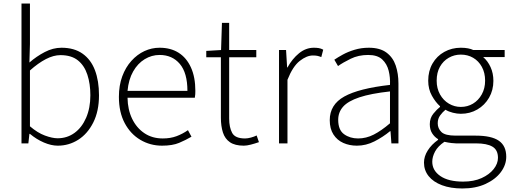

<svg xmlns="http://www.w3.org/2000/svg" viewBox="-20 -814 2907 1090"><path d="M308 13Q271 13 229 -5Q187 -23 150 -54H147L141 0H102V-794H150V-564L147 -459Q187 -494 234 -518.5Q281 -543 329 -543Q401 -543 448.5 -509.5Q496 -476 519 -415.5Q542 -355 542 -273Q542 -183 509.5 -118.5Q477 -54 424 -20.5Q371 13 308 13ZM307 -29Q361 -29 403 -59.5Q445 -90 469 -145.5Q493 -201 493 -273Q493 -338 476 -390Q459 -442 422 -471.5Q385 -501 323 -501Q284 -501 240.5 -478.5Q197 -456 150 -414V-97Q193 -60 235 -44.5Q277 -29 307 -29Z M900 13Q833 13 777 -20Q721 -53 688 -115Q655 -177 655 -264Q655 -329 674 -380.5Q693 -432 726 -468.5Q759 -505 800 -524Q841 -543 886 -543Q949 -543 994 -514.5Q1039 -486 1064 -431Q1089 -376 1089 -298Q1089 -289 1088.5 -279.5Q1088 -270 1086 -259H704Q705 -192 730 -140Q755 -88 799.5 -58Q844 -28 904 -28Q948 -28 982.5 -41Q1017 -54 1047 -75L1067 -38Q1035 -19 997 -3Q959 13 900 13ZM704 -298H1044Q1044 -400 1001 -451Q958 -502 886 -502Q841 -502 801.5 -478Q762 -454 736 -408.5Q710 -363 704 -298Z M1364 13Q1314 13 1285.5 -6.5Q1257 -26 1245.5 -62Q1234 -98 1234 -146V-489H1151V-525L1235 -530L1240 -684H1281V-530H1435V-489H1281V-141Q1281 -91 1298 -59.5Q1315 -28 1371 -28Q1386 -28 1404.5 -33Q1423 -38 1437 -45L1450 -7Q1427 1 1404 7Q1381 13 1364 13Z M1564 0V-530H1604L1610 -431H1612Q1639 -480 1677.5 -511.5Q1716 -543 1762 -543Q1777 -543 1789.5 -541Q1802 -539 1815 -532L1804 -490Q1791 -495 1781.5 -497Q1772 -499 1756 -499Q1721 -499 1681.5 -468Q1642 -437 1612 -361V0Z M2006 13Q1964 13 1929 -2.5Q1894 -18 1873 -50.5Q1852 -83 1852 -132Q1852 -220 1934.5 -266Q2017 -312 2194 -332Q2196 -374 2186.5 -412.5Q2177 -451 2150 -476.5Q2123 -502 2070 -502Q2015 -502 1971 -480.5Q1927 -459 1899 -439L1878 -475Q1897 -488 1926 -504Q1955 -520 1993 -531.5Q2031 -543 2074 -543Q2137 -543 2174 -515.5Q2211 -488 2226.5 -442Q2242 -396 2242 -340V0H2202L2197 -69H2194Q2154 -36 2106 -11.5Q2058 13 2006 13ZM2013 -28Q2059 -28 2102 -50Q2145 -72 2194 -114V-295Q2085 -283 2020.5 -261.5Q1956 -240 1928 -208.5Q1900 -177 1900 -134Q1900 -76 1933.5 -52Q1967 -28 2013 -28Z M2605 256Q2538 256 2489 237.5Q2440 219 2413.5 186Q2387 153 2387 109Q2387 74 2408.5 40Q2430 6 2467 -20V-24Q2447 -36 2433.5 -57Q2420 -78 2420 -109Q2420 -144 2440.5 -169Q2461 -194 2478 -207V-211Q2453 -233 2432 -270.5Q2411 -308 2411 -356Q2411 -411 2435.5 -453.5Q2460 -496 2502.5 -519.5Q2545 -543 2596 -543Q2619 -543 2637 -539.5Q2655 -536 2667 -530H2845V-490H2723Q2749 -468 2765 -433Q2781 -398 2781 -355Q2781 -302 2756.5 -259.5Q2732 -217 2690 -192.5Q2648 -168 2596 -168Q2575 -168 2551 -174Q2527 -180 2509 -191Q2492 -177 2478.5 -158.5Q2465 -140 2465 -114Q2465 -85 2486 -64.5Q2507 -44 2567 -44H2681Q2770 -44 2812 -15Q2854 14 2854 76Q2854 122 2823.5 163Q2793 204 2737 230Q2681 256 2605 256ZM2596 -207Q2634 -207 2665 -225.5Q2696 -244 2715 -278Q2734 -312 2734 -356Q2734 -401 2715.5 -434.5Q2697 -468 2666 -486Q2635 -504 2596 -504Q2559 -504 2527.5 -486Q2496 -468 2477.5 -435Q2459 -402 2459 -356Q2459 -312 2478 -278Q2497 -244 2528.5 -225.5Q2560 -207 2596 -207ZM2609 217Q2670 217 2714 197Q2758 177 2782.5 146Q2807 115 2807 82Q2807 37 2775.5 18.5Q2744 0 2683 0H2569Q2561 0 2543 -2Q2525 -4 2503 -9Q2466 16 2450 46Q2434 76 2434 104Q2434 154 2480 185.5Q2526 217 2609 217Z"/></svg>

Font: Noto Sans KR Thin ExtraLight
Style: Regular
Weight: 250
Version: Version 2.004-H2;hotconv 1.0.118;makeotfexe 2.5.65603